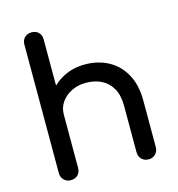

<svg xmlns="http://www.w3.org/2000/svg" viewBox="-114 -881 911 981"><g transform="rotate(-15 341.5 -390.0)"><path d="M552 1Q530 1 515.5 -13.5Q501 -28 501 -50V-296Q501 -353 480 -389Q459 -425 423.5 -442.5Q388 -460 342 -460Q300 -460 266 -443Q232 -426 212 -397.5Q192 -369 192 -332H129Q129 -395 159.5 -444.5Q190 -494 243 -523Q296 -552 362 -552Q431 -552 485.5 -522.5Q540 -493 571.5 -436Q603 -379 603 -296V-50Q603 -28 588.5 -13.5Q574 1 552 1ZM141 1Q119 1 104.5 -13.5Q90 -28 90 -50V-496Q90 -519 104.5 -533Q119 -547 141 -547Q164 -547 178 -533Q192 -519 192 -496V-50Q192 -28 178 -13.5Q164 1 141 1ZM141 -199Q119 -199 104.5 -213.5Q90 -228 90 -250V-730Q90 -753 104.5 -767Q119 -781 141 -781Q164 -781 178 -767Q192 -753 192 -730V-250Q192 -228 178 -213.5Q164 -199 141 -199Z"/></g></svg>

Font: Comfortaa
Style: Bold
Weight: 700
Designer: Johan Aakerlund
Foundry: Johan Aakerlund
Version: Version 3.104; ttfautohint (v1.8.1.43-b0c9)